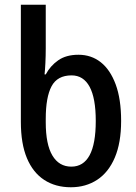

<svg xmlns="http://www.w3.org/2000/svg" viewBox="-20 -780 575 810"><path d="M279 10Q214 10 166.5 -21Q119 -52 93.5 -113Q68 -174 68 -266V-760H173V-576Q173 -545 171.5 -514.5Q170 -484 168 -466H173Q192 -502 225.5 -525.5Q259 -549 311 -549Q365 -549 405 -517.5Q445 -486 468 -424Q491 -362 491 -270Q491 -178 464.5 -115.5Q438 -53 390 -21.5Q342 10 279 10ZM281 -77Q332 -77 358 -125Q384 -173 384 -270Q384 -366 358 -414Q332 -462 282 -462Q222 -462 197.5 -416Q173 -370 173 -278V-264Q173 -171 201 -124Q229 -77 281 -77Z"/></svg>

Font: Noto Sans Display SemiCondensed Medium
Style: Regular
Weight: 500
Width: 4
Designer: Monotype Design Team
Foundry: Monotype Imaging Inc.
Version: Version 2.003